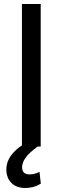

<svg xmlns="http://www.w3.org/2000/svg" viewBox="-20 -731 312 958"><path d="M11.7 0ZM183.1 0H89.4V-710.9H183.1ZM173.8 -4.4 145.5 17.6Q90.3 62 90.3 104Q90.3 139.2 128.4 139.2Q151.9 139.2 177.2 126.5L183.6 185.5Q149.4 207 105.5 207Q62 207 36.9 181.6Q11.7 156.2 11.7 114.3Q11.7 70.8 44.4 33.2Q77.1 -4.4 137.2 -31.7Z"/></svg>

Font: Roboto
Style: Regular
Weight: 400
Designer: Google
Version: Version 2.134; 2016; ttfautohint (v1.6)